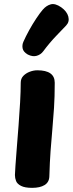

<svg xmlns="http://www.w3.org/2000/svg" viewBox="-20 -891 351 926"><path d="M80 -492Q80 -512 92.5 -525Q105 -538 123.5 -545Q142 -552 160 -552Q202 -552 223 -537Q244 -522 244 -492Q244 -424 240.5 -370.5Q237 -317 232.5 -267.5Q228 -218 224 -164Q220 -110 218 -40Q217 -12 195 1.5Q173 15 135 15Q100 15 81.5 5.5Q63 -4 57.5 -18Q52 -32 52 -47Q52 -56 54.5 -91.5Q57 -127 61 -177.5Q65 -228 69.5 -286Q74 -344 77 -398Q80 -452 80 -492ZM188 -643Q177 -628 157.5 -622Q138 -616 114 -628Q92 -641 89 -658Q86 -675 93 -690Q104 -715 120.5 -745Q137 -775 155 -802Q173 -829 186 -844Q203 -864 224.5 -870Q246 -876 275 -856Q303 -836 309.5 -811Q316 -786 299 -768Q286 -754 253 -720Q220 -686 188 -643Z"/></svg>

Font: Playpen Sans Arabic
Style: Bold
Weight: 700
Version: Version 2.000